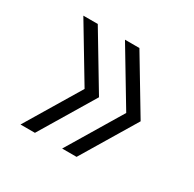

<svg xmlns="http://www.w3.org/2000/svg" viewBox="-99 -576 618 611"><g transform="rotate(30 210.0 -270.0)"><path d="M44 -70H97L217 -270L97 -470H44L164 -270ZM197 -70H250L370 -270L250 -470H197L317 -270Z"/></g></svg>

Font: Uncut Sans Light
Style: Regular
Weight: 300
Designer: Kasper Nordkvist
Foundry: UNCUT.wtf
Version: Version 1.304;Glyphs 3.2 (3246)